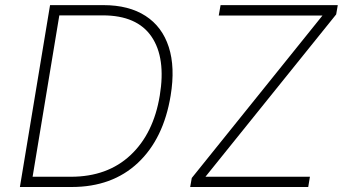

<svg xmlns="http://www.w3.org/2000/svg" viewBox="-20 -748 1371 768"><path d="M266.6 0H59.6L180.2 -727.5H393.6Q495.6 -727.5 562.3 -684.3Q628.9 -641.1 655 -560.1Q681.2 -479 662.6 -365.7Q634.3 -192.9 531.5 -96.4Q428.7 0 266.6 0ZM110.4 -41H263.7Q409.7 -41 502 -127.4Q594.2 -213.9 619.1 -365.7Q644 -516.1 586.2 -601.3Q528.3 -686.5 391.1 -686.5H217.3ZM740.7 0 747.1 -36.1 1270 -686H855L862.3 -727.5H1331.1L1324.7 -690.4L801.8 -41H1219.7L1212.9 0Z"/></svg>

Font: Inter Extra Light
Style: Italic
Weight: 200
Italic angle: -9.39999°
Designer: Rasmus Andersson
Foundry: rsms
Version: Version 4.000;git-3c8e0fc